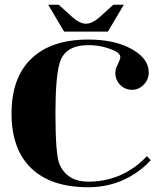

<svg xmlns="http://www.w3.org/2000/svg" viewBox="-20 -789 693 820"><path d="M615.2 -479Q615.2 -449.7 594.1 -427.6Q573 -405.5 543.7 -405.5Q514.4 -405.5 493.5 -426.4Q472.7 -447.3 472.7 -476.6Q472.7 -496.3 482.2 -512.2Q493.9 -536.6 493.9 -543.5Q493.9 -560.5 471.7 -571Q418.7 -596.2 357.4 -596.2Q256.3 -596.2 234.4 -518.8Q216.8 -456.8 216.8 -304.7Q216.8 -126.5 234.4 -86.9Q267.1 -13.2 357.4 -13.2Q447.5 -13.2 521.7 -54.7Q571 -82.3 607.2 -122.1L624 -105Q585.7 -62.7 533.4 -33.7Q453.4 10.7 357.4 10.7Q198 10.7 113.8 -70.1Q29.3 -150.9 29.3 -304.7Q29.3 -458 114.7 -539.3Q199.5 -620.1 357.4 -620.1Q458 -620.1 526.9 -587.4Q615.2 -545.4 615.2 -479ZM253.7 -654.1 185.8 -768.8H230.7L286.4 -718.3Q320.1 -687.7 347.4 -687.7Q374.5 -687.7 408.2 -718.3L463.9 -768.8H508.8L440.9 -654.1Z"/></svg>

Font: itsadzoke
Style: Regular
Weight: 700
Width: 7
Version: Version 0.45